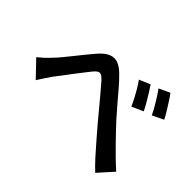

<svg xmlns="http://www.w3.org/2000/svg" viewBox="-141 -1013 1283 1283"><g transform="rotate(45 500.0 -372.0)"><path d="M35 -273Q56 -290 75 -307.5Q94 -325 115 -348Q134 -367 156.5 -394.5Q179 -422 204.5 -453.5Q230 -485 255.5 -517Q281 -549 304 -575Q354 -633 401.5 -637.5Q449 -642 503 -589Q536 -557 572 -515Q608 -473 643 -431.5Q678 -390 708 -357Q732 -331 760 -301.5Q788 -272 819.5 -239.5Q851 -207 885 -174Q919 -141 954 -110L860 -5Q824 -39 785 -82Q746 -125 708.5 -169Q671 -213 638 -251Q607 -288 573 -329Q539 -370 507.5 -407.5Q476 -445 453 -471Q434 -492 420 -497.5Q406 -503 393.5 -495Q381 -487 366 -468Q350 -448 329 -421Q308 -394 285.5 -364.5Q263 -335 242 -306.5Q221 -278 203 -256Q187 -233 170.5 -207.5Q154 -182 141 -162ZM704 -685Q718 -665 735.5 -636.5Q753 -608 770.5 -578Q788 -548 799 -525L718 -489Q704 -520 689.5 -547.5Q675 -575 659.5 -601Q644 -627 626 -652ZM837 -739Q852 -720 870 -691.5Q888 -663 906 -634Q924 -605 935 -582L856 -544Q841 -575 825.5 -601.5Q810 -628 794 -653.5Q778 -679 760 -703Z"/></g></svg>

Font: Noto Sans SC Thin SemiBold
Style: Regular
Weight: 600
Version: Version 2.004-H2;hotconv 1.0.118;makeotfexe 2.5.65603